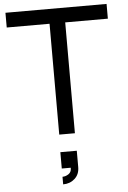

<svg xmlns="http://www.w3.org/2000/svg" viewBox="-64 -766 729 1097"><g transform="rotate(-5 300.0 -217.5)"><path d="M345.2 0H255.4V-635.7H9.8V-720.2H589.8V-635.7H345.2ZM252.9 285.2V241.7Q271 241.7 287.6 230.7Q304.2 219.7 304.2 198.2V194.3H252.9V100.6H347.2V194.3Q347.2 235.8 319.8 260.5Q292.5 285.2 252.9 285.2Z"/></g></svg>

Font: Vela Sans Med
Style: Regular
Weight: 500
Designer: Principal design: Mikhail Sharanda - project Manrope.
Design modification: Ravid Balaliev
Foundry: Mikhail Sharanda
Version: Version 1.001